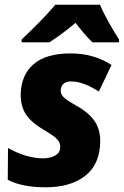

<svg xmlns="http://www.w3.org/2000/svg" viewBox="-20 -786 526 816"><path d="M174 10Q73 10 13 -22L14 -157Q92 -113 166 -113Q180 -113 196.5 -117.5Q213 -122 224.5 -132.5Q236 -143 236 -161Q236 -173 231 -183Q226 -193 210 -205.5Q194 -218 163 -236Q115 -264 91.5 -298Q68 -332 68 -384Q69 -466 122 -512.5Q175 -559 280 -559Q378 -559 454 -510L400 -397Q373 -415 341.5 -427.5Q310 -440 281 -440Q262 -440 250 -430Q238 -420 238 -400Q238 -384 252.5 -371Q267 -358 302 -338Q352 -312 379 -275.5Q406 -239 406 -186Q405 -88 342.5 -39Q280 10 174 10ZM72 -606V-618Q93 -638 119.5 -664Q146 -690 171.5 -717Q197 -744 215 -766H405Q419 -732 443 -689.5Q467 -647 486 -618V-606H373Q357 -621 336 -645.5Q315 -670 301 -689Q274 -666 246.5 -645.5Q219 -625 190 -606Z"/></svg>

Font: Noto Sans Disp ExtBd
Style: Italic
Weight: 800
Italic angle: -12°
Designer: Monotype Design Team
Foundry: Monotype Imaging Inc.
Version: Version 2.000;GOOG;noto-source:20170915:90ef993387c0